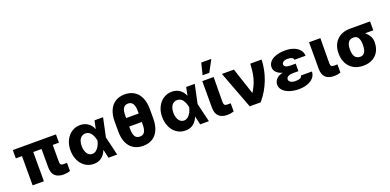

<svg xmlns="http://www.w3.org/2000/svg" viewBox="-3 -1653 5176 2550"><g transform="rotate(-20 2585.5 -378.5)"><path d="M676.8 -413.1H588.9V-175.8Q588.9 -155.3 594.2 -144Q599.6 -132.8 611.1 -128.4Q622.6 -124 643.6 -124Q661.1 -124 668 -125H685.5V-8.8Q640.1 5.9 592.8 5.9Q514.6 5.9 472.7 -33Q430.7 -71.8 430.7 -153.3V-413.1H313.5V0H154.3V-413.1H67.4V-530.3H676.8Z M785.2 -265.6Q785.2 -344.2 816.2 -406.2Q847.2 -468.3 900.4 -502.7Q953.6 -537.1 1017.6 -537.1Q1079.6 -537.1 1126.7 -505.6Q1173.8 -474.1 1195.3 -418.9H1198.7L1221.7 -530.3H1342.8L1286.6 -265.1L1349.6 0H1226.6L1200.2 -117.2H1196.3Q1174.8 -59.1 1129.6 -23.9Q1084.5 11.2 1016.6 10.7Q950.2 10.7 897.5 -24.4Q844.7 -59.6 814.9 -122.6Q785.2 -185.5 785.2 -265.6ZM1043.9 -121.1Q1075.2 -121.1 1100.6 -142.1Q1126 -163.1 1142.8 -195.8Q1159.7 -228.5 1167 -263.7L1167.5 -265.1L1167 -266.6Q1155.3 -327.6 1126.5 -367.9Q1097.7 -408.2 1047.9 -408.2Q1015.1 -408.2 991.9 -390.4Q968.8 -372.6 956.5 -340.6Q944.3 -308.6 944.3 -266.6Q944.3 -224.6 956.8 -191.4Q969.2 -158.2 991.9 -139.6Q1014.6 -121.1 1043.9 -121.1Z M1716.8 9.8Q1641.6 9.8 1585.4 -22.9Q1529.3 -55.7 1498.3 -122.3Q1467.3 -189 1467.8 -288.1V-418.9Q1467.3 -517.1 1498 -584.2Q1528.8 -651.4 1584.7 -684.6Q1640.6 -717.8 1715.8 -717.8Q1789.6 -717.8 1845.2 -684.6Q1900.9 -651.4 1932.1 -584.5Q1963.4 -517.6 1963.9 -418.9V-288.1Q1963.4 -189 1932.4 -122.3Q1901.4 -55.7 1846.2 -22.9Q1791 9.8 1716.8 9.8ZM1715.8 -587.9Q1669.4 -587.9 1647.9 -552.7Q1626.5 -517.6 1627 -441.4V-415H1804.7V-441.4Q1804.7 -520.5 1782 -554.2Q1759.3 -587.9 1715.8 -587.9ZM1716.8 -121.1Q1760.3 -121.1 1782.5 -153.8Q1804.7 -186.5 1804.7 -268.6V-294.9H1627V-268.6Q1626.5 -189.9 1648.2 -155.5Q1669.9 -121.1 1716.8 -121.1Z M2081.1 -265.6Q2081.1 -344.2 2112.1 -406.2Q2143.1 -468.3 2196.3 -502.7Q2249.5 -537.1 2313.5 -537.1Q2375.5 -537.1 2422.6 -505.6Q2469.7 -474.1 2491.2 -418.9H2494.6L2517.6 -530.3H2638.7L2582.5 -265.1L2645.5 0H2522.5L2496.1 -117.2H2492.2Q2470.7 -59.1 2425.5 -23.9Q2380.4 11.2 2312.5 10.7Q2246.1 10.7 2193.4 -24.4Q2140.6 -59.6 2110.8 -122.6Q2081.1 -185.5 2081.1 -265.6ZM2339.8 -121.1Q2371.1 -121.1 2396.5 -142.1Q2421.9 -163.1 2438.7 -195.8Q2455.6 -228.5 2462.9 -263.7L2463.4 -265.1L2462.9 -266.6Q2451.2 -327.6 2422.4 -367.9Q2393.6 -408.2 2343.8 -408.2Q2311 -408.2 2287.8 -390.4Q2264.6 -372.6 2252.4 -340.6Q2240.2 -308.6 2240.2 -266.6Q2240.2 -224.6 2252.7 -191.4Q2265.1 -158.2 2287.8 -139.6Q2310.5 -121.1 2339.8 -121.1Z M2905.3 -530.3 2902.3 -175.8Q2902.8 -146 2915.3 -135Q2927.7 -124 2957 -124Q2976.6 -124 2983.4 -125H2999V-8.8Q2955.1 5.9 2907.2 5.9Q2746.6 5.9 2745.1 -153.3V-530.3ZM2816.4 -766.6H2959L2870.1 -601.6H2775.4Z M3022.5 -530.3H3192.4L3314.5 -159.2H3320.3Q3357.4 -220.7 3378.4 -275.1Q3399.4 -329.6 3409.2 -388.4Q3418.9 -447.3 3423.8 -530.3H3583Q3579.1 -387.2 3526.6 -250.5Q3474.1 -113.8 3377.9 0H3222.7Z M3786.6 -269.5Q3731.9 -284.7 3701.9 -315.9Q3671.9 -347.2 3671.9 -385.7Q3671.9 -433.6 3703.6 -467.8Q3735.4 -502 3791.3 -519.5Q3847.2 -537.1 3918.9 -537.1Q3982.4 -537.1 4034.4 -518.1Q4086.4 -499 4117.2 -462.9Q4147.9 -426.8 4149.4 -377.9H3992.2Q3990.7 -400.4 3968.8 -410.6Q3946.8 -420.9 3909.2 -420.9Q3870.6 -420.9 3849.9 -406.5Q3829.1 -392.1 3828.1 -371.1Q3829.1 -349.1 3851.3 -336.7Q3873.5 -324.2 3912.1 -324.2H3990.2V-217.8H3912.1Q3873.5 -217.8 3845.9 -204.1Q3818.4 -190.4 3818.4 -161.1Q3818.4 -147 3828.9 -134.8Q3839.4 -122.6 3860.1 -115Q3880.9 -107.4 3909.2 -107.4Q3954.6 -107.4 3977.1 -118.7Q3999.5 -129.9 4002 -152.3H4157.2Q4156.2 -100.6 4123 -64Q4089.8 -27.3 4035.6 -8.8Q3981.4 9.8 3918.9 9.8Q3847.2 9.8 3789.1 -9Q3731 -27.8 3697.3 -62.7Q3663.6 -97.7 3663.1 -144.5Q3664.1 -191.4 3695.1 -223.9Q3726.1 -256.3 3786.6 -269.5Z M4414.1 -530.3 4411.1 -175.8Q4411.6 -146 4424.1 -135Q4436.5 -124 4465.8 -124Q4485.4 -124 4492.2 -125H4507.8V-8.8Q4463.9 5.9 4416 5.9Q4255.4 5.9 4253.9 -153.3V-530.3Z M4827.1 -513.7H5110.4V-387.7H4993.7Q5029.3 -359.4 5051.5 -321.3Q5073.7 -283.2 5073.2 -242.2V-232.4Q5073.7 -162.1 5044.9 -107.2Q5016.1 -52.2 4960.7 -21.2Q4905.3 9.8 4829.1 9.8Q4748 9.8 4690.2 -23.9Q4632.3 -57.6 4602.1 -116.7Q4571.8 -175.8 4571.3 -251V-262.7Q4571.8 -335 4601.8 -391.8Q4631.8 -448.7 4689.2 -481.2Q4746.6 -513.7 4827.1 -513.7ZM4829.1 -116.2Q4914.1 -116.2 4914.1 -251V-262.7Q4914.1 -319.3 4894 -353.5Q4874 -387.7 4827.1 -387.7Q4776.9 -387.7 4754.2 -353Q4731.4 -318.4 4731.4 -262.7V-251Q4731.4 -116.2 4829.1 -116.2Z"/></g></svg>

Font: Pretendard JP ExtraBold
Style: Regular
Weight: 800
Designer: Base glyphs from Inter by Rasmus Andersson; Hangeul glyphs from Noto Sans CJK(Source Han Sans) by Jang Soo-young and Kan
Foundry: Kil Hyung-jin
Version: Version 1.309